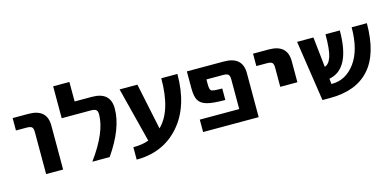

<svg xmlns="http://www.w3.org/2000/svg" viewBox="-71 -1109 3275 1607"><g transform="rotate(-15 1566.5 -305.5)"><path d="M39.1 -416V-523.4H174.8Q335.9 -523.4 335.9 -379.9V2H188.5V-363.3Q188.5 -394.5 176.3 -405.3Q164.1 -416 130.9 -416Z M588.9 2Q746.1 -212.9 746.1 -367.2Q746.1 -394.5 733.4 -405.3Q720.7 -416 688.5 -416H435.5V-692.4H576.2V-523.4H725.6Q885.7 -523.4 885.7 -379.9Q885.7 -209 739.3 2Z M1204.1 -122.1Q1327.1 -240.2 1327.1 -523.4H1466.8Q1466.8 -242.2 1325.2 -80.6Q1183.6 81.1 952.1 81.1V-26.4Q1034.2 -26.4 1086.9 -47.9L965.8 -523.4H1120.1Z M2030.3 2H1548.8V-105.5H1890.6V-363.3Q1890.6 -393.6 1878.9 -404.8Q1867.2 -416 1834 -416H1689.5V-375Q1689.5 -327.1 1703.6 -317.9Q1717.8 -308.6 1797.9 -308.6V-209Q1690.4 -209 1639.2 -223.6Q1587.9 -238.3 1568.4 -272.5Q1548.8 -306.6 1548.8 -375V-523.4H1869.1Q2030.3 -523.4 2030.3 -379.9Z M2122.1 -416V-523.4H2257.8Q2418.9 -523.4 2418.9 -379.9V-196.3H2270.5V-363.3Q2270.5 -394.5 2258.8 -405.3Q2247.1 -416 2213.9 -416Z M2583 2 2503.9 -523.4H2645.5L2673.8 -261.7Q2710.9 -272.5 2730.5 -330.1Q2750 -387.7 2750 -523.4H2874Q2874 -189.5 2685.5 -155.3L2690.4 -108.4H2696.3Q2816.4 -108.4 2896.5 -217.3Q2976.6 -326.2 2976.6 -523.4H3108.4Q3108.4 -258.8 2992.2 -128.4Q2876 2 2650.4 2Z"/></g></svg>

Font: Gen Shin Gothic Bold
Style: Bold
Weight: 700
Designer: [Source Han Sans]
Ryoko NISHIZUKA  (kana & ideographs); Paul D. Hunt (Latin, Greek & Cyrillic); Wenlong ZHANG  (bopomofo
Version: Version 1.002.20150607